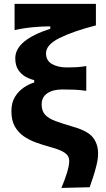

<svg xmlns="http://www.w3.org/2000/svg" viewBox="-20 -752 534 968"><path d="M289.5 195.5Q306 157 317.5 119.8Q329 82.5 329 60Q329 34 306.8 18.5Q284.5 3 234.5 -10.5Q197.5 -20.5 162.2 -33.2Q127 -46 99 -65.5Q71 -85 54.2 -115.2Q37.5 -145.5 37.5 -191.5Q37.5 -235 55.8 -264.2Q74 -293.5 100.8 -311.2Q127.5 -329 152.5 -336V-348Q129.5 -353.5 107.5 -366Q85.5 -378.5 71.2 -401Q57 -423.5 57 -458.5Q57 -550 233.5 -607V-619H223Q191.5 -619 143.5 -614.5Q95.5 -610 53.5 -600V-732.5H463.5V-624Q349 -594.5 280.5 -560.5Q212 -526.5 212 -483.5Q212 -446 242.5 -429Q273 -412 317 -412Q345.5 -412 366.8 -413.2Q388 -414.5 415 -419V-294Q385 -298.5 354.5 -299.8Q324 -301 294.5 -301Q246.5 -301 218.2 -281.5Q190 -262 190 -225.5Q190 -192.5 207.5 -173.5Q225 -154.5 260.2 -141.5Q295.5 -128.5 348.5 -113Q422.5 -92 448.5 -59Q474.5 -26 474.5 22.5Q474.5 47.5 466.8 79.8Q459 112 449 142.5Q439 173 432 192Z"/></svg>

Font: Commissioner Flair
Style: Bold
Weight: 700
Designer: Kostas Bartsokas
Foundry: Kostas Bartsokas
Version: Version 1.000; ttfautohint (v1.8.3)